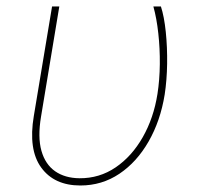

<svg xmlns="http://www.w3.org/2000/svg" viewBox="-20 -566 627 596"><path d="M141.6 -545.9H164.1L107.4 -204.1Q96.7 -140.1 108.6 -97.9Q120.6 -55.7 151.1 -34.4Q181.6 -13.2 226.6 -12.7Q288.6 -12.2 338.9 -46.4Q389.2 -80.6 423.1 -140.1Q457 -199.7 468.8 -274.4Q475.6 -317.9 476.1 -366.7Q476.6 -415.5 471.4 -462.4Q466.3 -509.3 456.1 -545.9H479.5Q489.7 -514.6 494.6 -467Q499.5 -419.4 498.8 -367.9Q498 -316.4 491.2 -272.5Q478 -190.9 441.4 -127Q404.8 -63 350.6 -26.6Q296.4 9.8 229.5 9.8Q148.4 9.8 107.9 -45.9Q67.4 -101.6 85 -206.1Z"/></svg>

Font: Inter Tight Thin
Style: Italic
Weight: 250
Italic angle: -9.39999°
Designer: Rasmus Andersson
Foundry: rsms
Version: Version 3.004